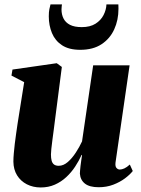

<svg xmlns="http://www.w3.org/2000/svg" viewBox="-20 -814 621 846"><path d="M159.5 12Q125.5 12 98.2 -2Q71 -16 55.2 -41.5Q39.5 -67 39 -101.5Q39 -118 40.8 -138.2Q42.5 -158.5 45.2 -181Q48 -203.5 51.2 -226Q54.5 -248.5 57.5 -269.5L86.5 -452L30.5 -481L35 -507.5L230 -535.5L252.5 -519L222.5 -286.5Q220 -265.5 216.8 -241.8Q213.5 -218 210.8 -196.5Q208 -175 206.2 -158.2Q204.5 -141.5 204.5 -133.5Q204.5 -117 207.5 -106Q210.5 -95 218 -89.2Q225.5 -83.5 239 -83.5Q259.5 -83.5 278.8 -100.2Q298 -117 314.2 -142Q330.5 -167 341.5 -191L390.5 -526H551L489 -98Q487 -81 493.2 -74Q499.5 -67 508 -67Q517 -67 528 -72Q539 -77 552 -89L565 -60.5Q553 -45 530.8 -28.2Q508.5 -11.5 479 -0.2Q449.5 11 415 11Q374.5 11 354.2 -5Q334 -21 332 -49Q332 -53.5 332.8 -62.8Q333.5 -72 334.8 -83.2Q336 -94.5 338 -107Q340 -119.5 341.5 -131L339.5 -131.5Q328 -105.5 311.2 -80Q294.5 -54.5 272.2 -33.8Q250 -13 221.8 -0.5Q193.5 12 159.5 12ZM333.5 -594.5Q284 -594.5 253.5 -614.5Q223 -634.5 209 -668.2Q195 -702 195 -742Q195 -761.5 197.5 -773.5Q200 -785.5 202.5 -794.5H253Q252.5 -790.5 251.8 -785.2Q251 -780 251 -772.5Q251 -750 260 -732.2Q269 -714.5 288.5 -704.5Q308 -694.5 340.5 -694.5Q377 -694.5 400.8 -709.5Q424.5 -724.5 436.2 -747.5Q448 -770.5 449 -794.5H501.5Q501.5 -790 501.8 -786Q502 -782 502 -775Q502 -725.5 483.2 -684.5Q464.5 -643.5 427.2 -619Q390 -594.5 333.5 -594.5Z"/></svg>

Font: Merriweather 96pt Black
Style: Italic
Weight: 900
Italic angle: -7.8°
Version: Version 2.101